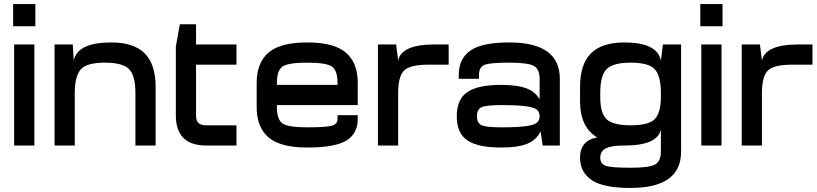

<svg xmlns="http://www.w3.org/2000/svg" viewBox="-20 -720 4040 950"><path d="M50 0H150V-500H50ZM45 -590H155V-700H45Z M250 0H350V-395L345 -420L340 -500H250ZM345 -420 350 -260Q350 -342 379 -376Q408 -410 500 -410Q585 -410 617.5 -379Q650 -348 650 -260V0H750V-290Q750 -402 696 -456Q642 -510 530 -510Q363 -510 345 -420Z M1150 -100H1000Q975 -100 962.5 -111Q950 -122 950 -150V-400H1150V-500H950V-600H870L850 -490V-150Q850 0 1000 0H1150Z M1250 -310V-250H1350V-310Q1350 -371 1377.5 -390.5Q1405 -410 1500 -410Q1595 -410 1622.5 -390.5Q1650 -371 1650 -310V-200H1750V-310Q1750 -410 1691 -460Q1632 -510 1500 -510Q1368 -510 1309 -460Q1250 -410 1250 -310ZM1500 -90Q1405 -90 1377.5 -109.5Q1350 -129 1350 -190V-250H1250V-190Q1250 -90 1309 -40Q1368 10 1500 10Q1637 10 1693.5 -24.5Q1750 -59 1750 -130V-150H1650V-130Q1650 -106 1622 -98Q1594 -90 1500 -90ZM1300 -200H1750V-300H1300Z M1850 0H1950V-420L1940 -500H1850ZM1950 -420V-260Q1950 -340 1978.5 -370Q2007 -400 2100 -400H2200V-500H2130Q1966 -500 1950 -420Z M2250 -350V-330H2350V-350Q2350 -388 2377 -399Q2404 -410 2500 -410Q2594 -410 2622 -393.5Q2650 -377 2650 -330V-220L2750 -250V-330Q2750 -510 2500 -510Q2364 -510 2307 -469.5Q2250 -429 2250 -350ZM2750 -250H2650V-85L2655 -70L2665 0H2750ZM2460 10Q2541 10 2587 -8Q2633 -26 2655 -70L2650 -145Q2650 -124 2636 -112.5Q2622 -101 2581 -95.5Q2540 -90 2460 -90Q2385 -90 2362.5 -100.5Q2340 -111 2340 -145Q2340 -179 2362.5 -189.5Q2385 -200 2460 -200Q2540 -200 2581 -194.5Q2622 -189 2636 -177.5Q2650 -166 2650 -145L2655 -220Q2633 -264 2587 -282Q2541 -300 2460 -300Q2345 -300 2292.5 -264.5Q2240 -229 2240 -145Q2240 -61 2292.5 -25.5Q2345 10 2460 10Z M3250 -420Q3232 -510 3070 -510Q2958 -510 2904 -456Q2850 -402 2850 -290V-250H2950V-260Q2950 -348 2982.5 -379Q3015 -410 3100 -410Q3192 -410 3221 -376Q3250 -342 3250 -260ZM3350 30V-500H3260L3250 -420V-240Q3250 -164 3221 -132Q3192 -100 3100 -100Q3015 -100 2982.5 -129Q2950 -158 2950 -240V-250H2850V-220Q2850 -90 2935 -40Q2850 -25 2850 60Q2850 132 2907.5 171Q2965 210 3100 210Q3350 210 3350 30ZM3100 110Q3005 110 2977.5 100.5Q2950 91 2950 60Q2950 29 2977 14.5Q3004 0 3070 0Q3234 0 3250 -80V30Q3250 77 3222 93.5Q3194 110 3100 110Z M3450 0H3550V-500H3450ZM3445 -590H3555V-700H3445Z M3650 0H3750V-420L3740 -500H3650ZM3750 -420V-260Q3750 -340 3778.5 -370Q3807 -400 3900 -400H4000V-500H3930Q3766 -500 3750 -420Z"/></svg>

Font: Millimetre
Style: Regular
Weight: 500
Designer: Jérémy Landes
Version: Version 1.0